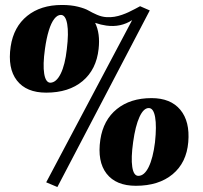

<svg xmlns="http://www.w3.org/2000/svg" viewBox="-20 -734 817 773"><path d="M544 -709 583 -692 211 19 166 0 512 -653Q466 -623 408 -631Q386 -634 363 -642Q384 -599 377 -537Q368 -454 312.5 -407.5Q257 -361 166 -361Q86 -361 48 -410Q10 -459 23 -547Q35 -626 89.5 -670Q144 -714 229 -714H230Q266 -714 294 -707Q322 -700 336.5 -691.5Q351 -683 370.5 -674.5Q390 -666 409 -665Q425 -664 440.5 -666.5Q456 -669 471.5 -674.5Q487 -680 497.5 -685Q508 -690 523.5 -698Q539 -706 544 -709ZM249 -536Q257 -601 250.5 -637.5Q244 -674 225 -674Q211 -674 198.5 -658Q186 -642 176.5 -611Q167 -580 161 -537Q152 -473 158 -437Q164 -401 183 -401Q207 -402 224.5 -437.5Q242 -473 249 -536ZM590 -339Q667 -339 706 -292Q745 -245 738 -162Q731 -79 675 -32.5Q619 14 527 14Q447 14 409 -35Q371 -84 384 -172Q396 -251 450.5 -295Q505 -339 590 -339ZM604 -161Q611 -226 604.5 -262.5Q598 -299 579 -299Q558 -299 541.5 -263Q525 -227 516 -162Q507 -98 512.5 -62Q518 -26 537 -26Q561 -26 578.5 -61.5Q596 -97 604 -161Z"/></svg>

Font: Cinzel Decorative Black
Style: Regular
Weight: 900
Designer: Natanael Gama
Version: Version 1.001;PS 001.001;hotconv 1.0.56;makeotf.lib2.0.21325